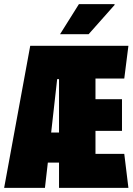

<svg xmlns="http://www.w3.org/2000/svg" viewBox="-20 -907 640 927"><path d="M0 0 126 -686H600L580 -528H441V-428H569V-275H441V-164H580L600 0H265V-122H211L197 0ZM265 -267V-525H256L227 -267ZM270 -742 361 -887H532L534 -884L408 -742Z"/></svg>

Font: Chivo Mono Medium Black
Style: Regular
Weight: 900
Monospace: yes
Version: Version 1.008